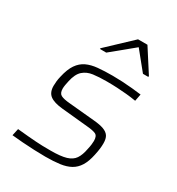

<svg xmlns="http://www.w3.org/2000/svg" viewBox="-179 -854 896 973"><g transform="rotate(30 269.0 -367.0)"><path d="M233 8Q203 8 167.5 6.5Q132 5 97.5 2.5Q63 0 35 -3L44 -44Q82 -40 107.5 -38Q133 -36 153 -34.5Q173 -33 193 -32.5Q213 -32 241 -32Q300 -32 331.5 -41.5Q363 -51 378 -73Q393 -95 400 -133Q404 -150 405.5 -163Q407 -176 407 -184Q407 -213 391.5 -220.5Q376 -228 341 -231L187 -246Q136 -251 113 -268.5Q90 -286 90 -324Q90 -336 91.5 -350.5Q93 -365 97 -381Q108 -430 127 -457.5Q146 -485 173.5 -498Q201 -511 238.5 -514.5Q276 -518 324 -518Q350 -518 380.5 -516.5Q411 -515 441 -512Q471 -509 494 -506L486 -465Q456 -470 429 -472.5Q402 -475 374 -476.5Q346 -478 312 -478Q268 -478 234 -473.5Q200 -469 177 -448.5Q154 -428 144 -381Q141 -368 139 -356Q137 -344 137 -335Q137 -308 153 -299.5Q169 -291 206 -288L356 -274Q391 -271 413 -263Q435 -255 445 -240Q455 -225 455 -197Q455 -182 453 -165.5Q451 -149 446 -126Q437 -83 420.5 -56.5Q404 -30 379 -16Q354 -2 318 3Q282 8 233 8ZM200 -603 201 -608 343 -742H398L484 -608L483 -603H452L366 -709L237 -603Z"/></g></svg>

Font: Saira SemiExpanded ExtraLight
Style: Italic
Weight: 250
Width: 6
Italic angle: -12°
Designer: Hector Gatti with collaboration of the Omnibus-Type team
Foundry: Omnibus-Type
Version: Version 1.101